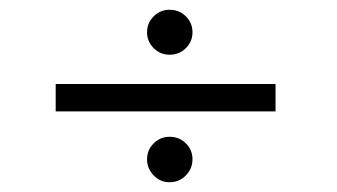

<svg xmlns="http://www.w3.org/2000/svg" viewBox="-20 -492 690 393"><path d="M94 -264V-320H544V-264ZM327 -380Q308 -380 294.5 -393.5Q281 -407 281 -426Q281 -445 294.5 -458.5Q308 -472 327 -472Q347 -472 360.5 -458.5Q374 -445 374 -426Q374 -407 360.5 -393.5Q347 -380 327 -380ZM327 -119Q308 -119 294.5 -133Q281 -147 281 -166Q281 -185 294.5 -198.5Q308 -212 327 -212Q347 -212 360.5 -198.5Q374 -185 374 -166Q374 -147 360.5 -133Q347 -119 327 -119Z"/></svg>

Font: Stick No Bills Light
Style: Regular
Weight: 300
Version: Version 2.000